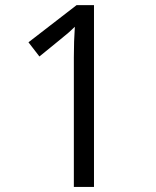

<svg xmlns="http://www.w3.org/2000/svg" viewBox="-20 -734 612 754"><path d="M349.1 0H270V-508.8Q270 -572.3 273.9 -628.9Q263.7 -618.7 251 -607.4Q238.3 -596.2 134.8 -512.2L91.8 -567.9L280.8 -713.9H349.1Z"/></svg>

Font: f08482100
Style: Regular
Weight: 400
Foundry: Ascender Corporation
Version: Version 1.10